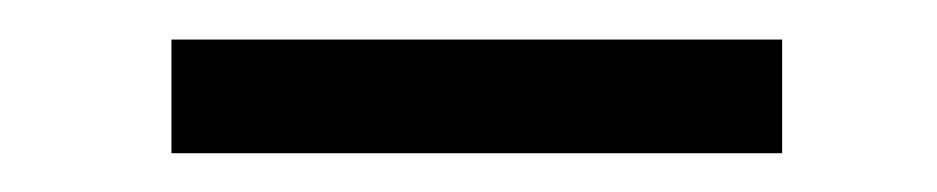

<svg xmlns="http://www.w3.org/2000/svg" viewBox="-20 -725 483 99"><path d="M68.4 -704.6V-646H383.3V-704.6Z"/></svg>

Font: Vazirmatn Light
Style: Regular
Weight: 300
Designer: Saber Rastikerdar
Foundry: Saber Rastikerdar
Version: Version 33.003